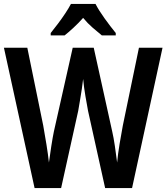

<svg xmlns="http://www.w3.org/2000/svg" viewBox="-23 -957 847 977"><path d="M804 -714 649 0H512L425 -393Q420 -419 412 -466Q404 -513 400 -555Q398 -534 393.5 -505Q389 -476 384 -446Q379 -416 375 -393L288 0H153L-3 -714H116L197 -318Q205 -274 213.5 -221Q222 -168 226 -130Q231 -168 238 -213Q245 -258 251 -287L347 -714H454L548 -288Q555 -258 561.5 -214Q568 -170 573 -130Q577 -173 585.5 -224.5Q594 -276 602 -318L684 -714ZM463 -937Q480 -904 509.5 -863Q539 -822 566 -789V-777H495Q474 -794 448 -816.5Q422 -839 400 -866Q376 -839 350.5 -815.5Q325 -792 306 -777H235V-789Q252 -810 272 -836.5Q292 -863 309.5 -889.5Q327 -916 338 -937Z"/></svg>

Font: Noto Sans Gurmukhi Condensed SemiBold
Style: Regular
Weight: 600
Width: 3
Designer: Jelle Bosma - Monotype Design Team
Foundry: Monotype Imaging Inc.
Version: Version 2.004; ttfautohint (v1.8.4.7-5d5b)